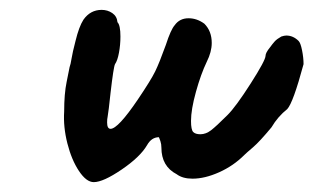

<svg xmlns="http://www.w3.org/2000/svg" viewBox="-20 -399 635 389"><path d="M110 -173Q110 -209 115 -233Q120 -257 121 -263Q123 -268 125 -280.5Q127 -293 133 -316Q140 -345 149 -359Q163 -379 186 -379Q198 -379 207.5 -372.5Q217 -366 218 -354Q224 -348 224 -325Q224 -308 221 -292Q218 -276 213 -269Q210 -263 204 -211Q200 -173 198 -162Q197 -158 197 -151Q197 -138 204 -138Q219 -138 259 -197Q286 -237 294.5 -254.5Q303 -272 316 -308Q326 -339 334 -348Q344 -362 362 -362Q379 -362 394 -351Q409 -336 409 -312Q409 -294 399 -274Q387 -249 377 -213Q367 -177 367 -154Q367 -136 371.5 -131.5Q376 -127 386 -127Q397 -127 407.5 -135Q418 -143 441 -166Q458 -183 488 -230Q518 -277 518 -286Q518 -292 527 -303Q532 -310 536.5 -315Q541 -320 550 -325Q556 -327 560 -327Q574 -327 585 -316Q589 -312 592 -297Q595 -282 595 -269Q574 -191 562 -178Q543 -163 530 -141Q506 -112 492.5 -100.5Q479 -89 475 -85Q453 -63 424 -50Q395 -37 370 -37Q350 -37 338 -46Q307 -62 307 -100Q307 -107 305 -113Q303 -119 302 -121Q287 -121 278 -105Q264 -81 226.5 -55.5Q189 -30 170 -30Q155 -30 140 -52.5Q125 -75 116.5 -108.5Q108 -142 110 -173Z"/></svg>

Font: Caveat
Style: Bold
Weight: 700
Designer: Pablo Impallari
Foundry: Pablo Impallari
Version: Version 1.500; ttfautohint (v1.6)